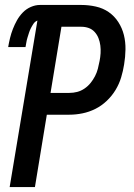

<svg xmlns="http://www.w3.org/2000/svg" viewBox="-20 -755 540 775"><path d="M19 0 131 -672Q121 -668 115 -659Q109 -650 104.5 -641Q100 -632 97 -622.5Q94 -613 91 -603.5Q88 -594 86.5 -584.5Q85 -575 83 -565H13Q16 -583 20.5 -601.5Q25 -620 32 -638Q39 -656 48.5 -673Q58 -690 72 -704.5Q86 -719 104.5 -727Q123 -735 141 -735H308Q338 -735 367 -728.5Q396 -722 419 -706Q442 -690 457.5 -666Q473 -642 480 -614Q487 -586 486.5 -555.5Q486 -525 481 -495Q477 -469 469 -442.5Q461 -416 446.5 -392Q432 -368 411 -348Q390 -328 365 -315.5Q340 -303 313 -297.5Q286 -292 260 -292H169L121 0ZM184 -380H260Q276 -380 291.5 -384Q307 -388 321 -397.5Q335 -407 345.5 -420Q356 -433 363.5 -447.5Q371 -462 375 -477.5Q379 -493 382 -509Q385 -524 386 -540Q387 -556 385 -571.5Q383 -587 377.5 -601Q372 -615 362 -626Q352 -637 338 -642Q324 -647 308 -647H228Z"/></svg>

Font: Iosevka SS04 Semibold
Style: Italic
Weight: 600
Italic angle: -9°
Monospace: yes
Designer: Belleve Invis
Foundry: Belleve Invis
Version: Version 19.0.0; ttfautohint (v1.8.4)